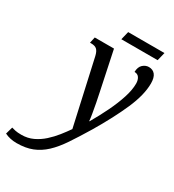

<svg xmlns="http://www.w3.org/2000/svg" viewBox="-357 -782 1034 1141"><g transform="rotate(30 159.5 -211.5)"><path d="M-63 240Q-109 240 -145 222L-131 173Q-121 176 -105.5 179.5Q-90 183 -63 183Q-20 183 16 166Q52 149 82.5 121.5Q113 94 138 62.5Q163 31 183 2L84 -442Q77 -472 64 -483.5Q51 -495 26 -495H17L26 -536H158L215 -265Q221 -239 227.5 -204Q234 -169 239.5 -137Q245 -105 246 -89H248Q283 -149 312 -209Q341 -269 358.5 -323.5Q376 -378 376 -421Q376 -445 365.5 -461Q355 -477 333 -477Q334 -512 352.5 -528.5Q371 -545 393 -545Q421 -545 436.5 -525.5Q452 -506 452 -466Q452 -388 407 -285Q362 -182 287 -56Q241 20 203.5 76Q166 132 127.5 168Q89 204 43.5 222Q-2 240 -63 240ZM168 -606 182 -663H431L417 -606Z"/></g></svg>

Font: Noto Serif Condensed
Style: Italic
Weight: 400
Width: 3
Italic angle: -12°
Designer: Monotype Design Team
Foundry: Monotype Imaging Inc.
Version: Version 2.014; ttfautohint (v1.8.4.7-5d5b)